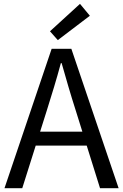

<svg xmlns="http://www.w3.org/2000/svg" viewBox="-20 -990 648 1010"><path d="M3.6 0 251.7 -733.4H355.3L604 0H506.2L377.9 -410.4Q358 -472.5 340.1 -533.4Q322.3 -594.3 304.2 -658H300.2Q282.9 -593.9 264.6 -533.2Q246.2 -472.5 226.7 -410.4L97.1 0ZM133.1 -224.1V-297.4H471.2V-224.1ZM284.1 -779 242.9 -825.4 400.8 -969.7 452.7 -907.1Z"/></svg>

Font: Noto Sans TC Thin
Style: Regular
Weight: 100
Designer: Ryoko NISHIZUKA 西塚涼子 (kana, bopomofo & ideographs); Paul D. Hunt (Latin, Greek & Cyrillic); Sandoll Communications 산돌커뮤니
Foundry: Adobe
Version: Version 2.004-H2;hotconv 1.0.118;makeotfexe 2.5.65603